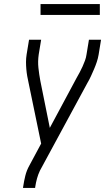

<svg xmlns="http://www.w3.org/2000/svg" viewBox="-20 -932 521 952"><path d="M94 0 95 -7Q99 -34 105.5 -60.5Q112 -87 126 -112L184 -220L122 -520Q118 -537 115 -554.5Q112 -572 110.5 -589.5Q109 -607 109 -625Q109 -643 112 -662L124 -735H184L172 -662Q167 -628 170.5 -595.5Q174 -563 180 -531L227 -298L360 -546Q368 -560 375.5 -574Q383 -588 389.5 -602.5Q396 -617 401.5 -632Q407 -647 409 -662L421 -735H481L469 -661Q466 -643 460 -625Q454 -607 446.5 -589.5Q439 -572 431 -554.5Q423 -537 413 -520L178 -86Q169 -67 163.5 -47Q158 -27 155 -7L154 0ZM181 -858V-912H475V-858Z"/></svg>

Font: Iosevka QP Light
Style: Italic
Weight: 300
Italic angle: -9°
Designer: Belleve Invis
Foundry: Belleve Invis
Version: Version 20.0.0; ttfautohint (v1.8.4)